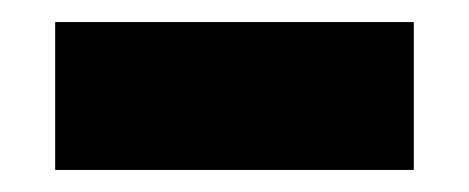

<svg xmlns="http://www.w3.org/2000/svg" viewBox="-20 -802 425 174"><path d="M355 -648V-782H30V-648Z"/></svg>

Font: Fira Sans Heavy
Style: Regular
Weight: 900
Designer: bBox Type GmbH & Carrois Corporate GbR & Edenspiekermann AG
Foundry: bBox Type GmbH & Carrois Corporate GbR & Edenspiekermann AG
Version: Version 4.300;PS 004.300;hotconv 1.0.88;makeotf.lib2.5.64775